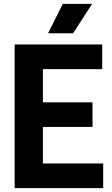

<svg xmlns="http://www.w3.org/2000/svg" viewBox="-20 -969 577 989"><path d="M55.5 0V-740H506.5V-613H201V-442H456.5V-315H201V-127H511.5V0ZM227.5 -797.5 303.5 -949H454.5L356.5 -797.5Z"/></svg>

Font: Encode Sans Cnd
Style: Bold
Weight: 700
Width: 3
Designer: Multiple Designers
Foundry: Impallari Type
Version: Version 3.002; ttfautohint (v1.8.3) -l 8 -r 50 -G 200 -x 14 